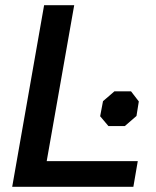

<svg xmlns="http://www.w3.org/2000/svg" viewBox="-20 -720 603 740"><path d="M150 -700H266L160 -99H511L494 0H27ZM366 -272 377 -330 421 -368H485L515 -329L506 -273L461 -234H398Z"/></svg>

Font: Chakra Petch SemiBold
Style: Italic
Weight: 600
Italic angle: -10°
Designer: Katatrad Aksorn Co.,Ltd.
Foundry: Cadson Demak Co.,Ltd.
Version: Version 1.000; ttfautohint (v1.6)